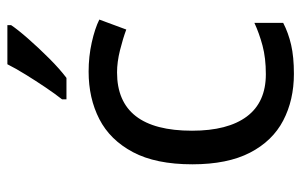

<svg xmlns="http://www.w3.org/2000/svg" viewBox="-168 -638 816 520"><g transform="rotate(-90 240.0 -378.0)"><path d="M300 10Q229 10 173.5 -19Q118 -48 86.5 -109Q55 -170 55 -265Q55 -364 88 -426Q121 -488 177.5 -517Q234 -546 306 -546Q347 -546 385 -537.5Q423 -529 447 -517L420 -444Q396 -453 364 -461Q332 -469 304 -469Q146 -469 146 -266Q146 -169 184.5 -117.5Q223 -66 299 -66Q343 -66 376.5 -75Q410 -84 438 -97V-19Q411 -5 378.5 2.5Q346 10 300 10ZM432 -756Q420 -738 395 -709.5Q370 -681 341.5 -652.5Q313 -624 289 -606H231V-618Q246 -637 263.5 -663Q281 -689 298 -716.5Q315 -744 326 -766H432Z"/></g></svg>

Font: Noto Sans Osmanya
Style: Regular
Weight: 400
Designer: Monotype Design Team
Foundry: Monotype Imaging Inc.
Version: Version 2.001; ttfautohint (v1.8.4.7-5d5b)